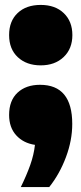

<svg xmlns="http://www.w3.org/2000/svg" viewBox="-20 -580 331 780"><path d="M64.5 180Q88 132 102.8 90.5Q117.5 49 122 8.5Q75 1.5 46 -30.2Q17 -62 17 -113Q17 -171.5 51.2 -203.5Q85.5 -235.5 142.5 -235.5Q273.5 -235.5 273.5 -76.5Q273.5 -10 248 58.2Q222.5 126.5 180 180ZM145.5 -314.5Q88 -314.5 52.5 -347.5Q17 -380.5 17 -437.5Q17 -494.5 51.8 -527.2Q86.5 -560 145.5 -560Q204.5 -560 239.2 -526.5Q274 -493 274 -437.5Q274 -382 238.5 -348.2Q203 -314.5 145.5 -314.5Z"/></svg>

Font: Encode Sans SemiCondensed SemiCondensed Black
Style: Regular
Weight: 900
Width: 4
Designer: Multiple Designers
Foundry: Impallari Type
Version: Version 3.000; ttfautohint (v1.8.3) -l 8 -r 50 -G 200 -x 14 